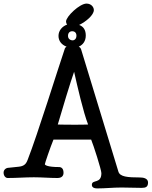

<svg xmlns="http://www.w3.org/2000/svg" viewBox="-44 -992 845 1070"><path d="M434 -794C434 -824 422 -844 397 -853C435 -871 479 -908 479 -936C479 -953 464 -972 438 -972C400 -972 324 -900 324 -872C324 -866 326 -860 330 -855C302 -845 282 -821 282 -792C282 -763 300 -742 327 -732C320 -728 317 -722 316 -717C283 -621 164 -238 110 -101C100 -74 86 -66 61 -63C56 -62 9 -57 4 -57C-9 -57 -24 -47 -24 -30C-24 -12 -13 0 -1 0C48 0 96 -4 145 -4C189 -4 233 0 276 0C302 0 310 -14 310 -29C310 -53 298 -61 285 -61C221 -61 206 -72 206 -77C206 -82 236 -170 254 -214H464C476 -186 521 -46 521 -27C521 35 468 6 468 38C468 49 475 58 499 58C544 58 584 53 634 53C665 53 714 55 746 55C769 55 781 49 781 25C781 2 755 -3 736 -3C666 -3 625 -7 616 -35L408 -717C406 -723 402 -728 395 -732C418 -742 434 -763 434 -794ZM369 -592C387 -512 420 -367 447 -298C428 -297 394 -297 375 -297C339 -297 314 -297 278 -298C295 -358 354 -552 369 -592ZM358 -818C367 -818 382 -814 382 -793C382 -772 367 -767 361 -767C354 -767 335 -771 335 -792C335 -815 352 -818 358 -818Z"/></svg>

Font: Life Savers
Style: ExtraBold
Weight: 800
Designer: Pablo Impallari, Rodrigo Fuenzalida, Brenda Gallo
Foundry: Pablo Impallari, Rodrigo Fuenzalida, Brenda Gallo
Version: Version 3.000